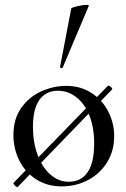

<svg xmlns="http://www.w3.org/2000/svg" viewBox="-20 -751 517 787"><path d="M52 16Q47 16 40 8.5Q33 1 36 -2L422 -399L424 -400Q429 -400 435.5 -393.5Q442 -387 439 -384L53 15ZM35 -198Q35 -263 67 -308.5Q99 -354 149 -376.5Q199 -399 251 -399Q310 -399 355 -370Q400 -341 424 -293.5Q448 -246 448 -193Q448 -132 418.5 -85Q389 -38 340 -12.5Q291 13 233 13Q174 13 129 -15.5Q84 -44 59.5 -92.5Q35 -141 35 -198ZM366 -163Q366 -228 346.5 -277Q327 -326 293 -352.5Q259 -379 217 -379Q168 -379 141.5 -341.5Q115 -304 115 -231Q115 -168 134 -116.5Q153 -65 186.5 -35.5Q220 -6 262 -6Q312 -6 339 -45Q366 -84 366 -163ZM233 -472Q230 -472 227.5 -473.5Q225 -475 226 -476L272 -716Q273 -720 296.5 -725.5Q320 -731 335 -731Q345 -731 344 -727L237 -474Q237 -472 233 -472Z"/></svg>

Font: Cormorant Infant Medium
Style: Regular
Weight: 500
Designer: Christian Thalmann (Catharsis Fonts)
Foundry: Catharsis Fonts
Version: Version 4.000